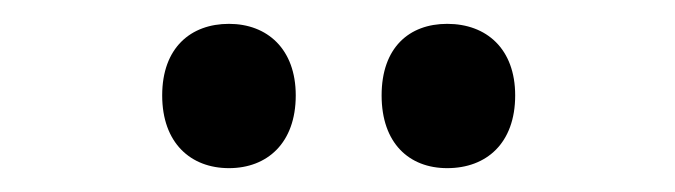

<svg xmlns="http://www.w3.org/2000/svg" viewBox="-20 -759 566 161"><path d="M116 -679C116 -639 140 -618 172 -618C204 -618 228 -639 228 -679C228 -718 204 -739 172 -739C140 -739 116 -719 116 -679ZM300 -679C300 -639 323 -618 355 -618C388 -618 412 -639 412 -679C412 -718 388 -739 355 -739C323 -739 300 -719 300 -679Z"/></svg>

Font: Noto Sans Lao UI Cond SemBd
Style: Regular
Weight: 600
Width: 3
Designer: Monotype Design Team
Foundry: Monotype Imaging Inc.
Version: Version 2.000